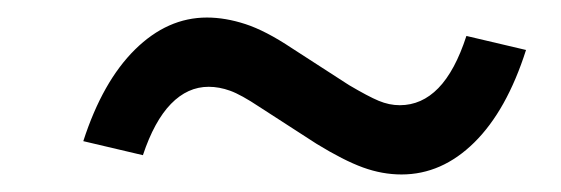

<svg xmlns="http://www.w3.org/2000/svg" viewBox="-20 -483 640 219"><path d="M143 -306 75 -322Q97 -390 134 -426.5Q171 -463 216 -463Q237 -463 260 -455.5Q283 -448 313 -428L378 -386Q400 -373 412 -368Q424 -363 436 -363Q461 -363 480 -382.5Q499 -402 512 -442L580 -426Q558 -357 521 -320.5Q484 -284 438 -284Q416 -284 394 -292Q372 -300 341 -319L276 -361Q255 -375 242.5 -379.5Q230 -384 218 -384Q194 -384 175 -364.5Q156 -345 143 -306Z"/></svg>

Font: Red Hat Display SemiBold
Style: Italic
Weight: 600
Italic angle: -12°
Designer: Pentagram, MCKL
Foundry: Pentagram, MCKL
Version: Version 1.023